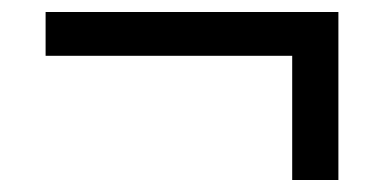

<svg xmlns="http://www.w3.org/2000/svg" viewBox="-20 -445 640 320"><path d="M467 -145V-352H56V-425H544V-145Z"/></svg>

Font: Nunito Sans SemiBold
Style: Regular
Weight: 600
Designer: Vernon Adams
Foundry: Vernon Adams
Version: Version 3.101; ttfautohint (v1.8.4.7-5d5b);gftools[0.9.27]